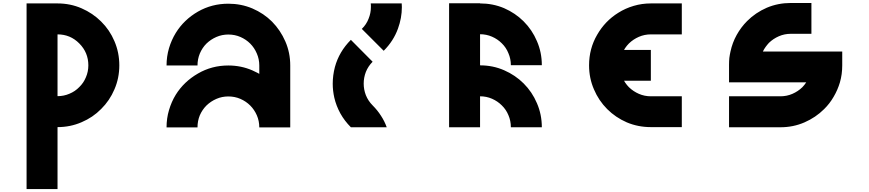

<svg xmlns="http://www.w3.org/2000/svg" viewBox="-20 -863 5892 1302"><path d="M789.1 -419.9Q789.1 -333 755.9 -256.8Q723.6 -180.7 666 -124Q609.4 -66.4 533.2 -34.2Q457 -1 370.1 -1Q370.1 -71.3 370.1 -210.9Q413.1 -210.9 451.2 -227.5Q489.3 -243.2 517.6 -272.5Q546.9 -300.8 562.5 -338.9Q579.1 -377 579.1 -419.9Q631.8 -419.9 684.6 -419.9Q736.3 -419.9 789.1 -419.9ZM789.1 -419.9Q718.8 -419.9 579.1 -419.9Q579.1 -506.8 517.6 -568.4Q457 -629.9 370.1 -629.9Q370.1 -700.2 370.1 -839.8Q457 -839.8 533.2 -806.6Q609.4 -773.4 666 -716.8Q723.6 -660.2 755.9 -584Q789.1 -506.8 789.1 -419.9ZM160.2 -839.8Q229.5 -839.8 370.1 -839.8Q370.1 -419.9 370.1 418.9Q299.8 418.9 160.2 418.9Q160.2 0 160.2 -839.8Z M1738.3 1Q1738.3 -43 1721.7 -81.1Q1705.1 -119.1 1676.8 -147.5Q1648.4 -175.8 1610.4 -192.4Q1572.3 -209 1528.3 -209Q1528.3 -279.3 1528.3 -418.9Q1615.2 -418.9 1691.4 -385.7Q1768.6 -352.5 1825.2 -295.9Q1881.8 -239.3 1915 -163.1Q1948.2 -85.9 1948.2 1Q1895.5 1 1842.8 1Q1791 1 1738.3 1ZM1528.3 -209Q1485.4 -209 1447.3 -192.4Q1409.2 -175.8 1379.9 -147.5Q1351.6 -119.1 1335 -81.1Q1319.3 -43 1319.3 1Q1249 1 1109.4 1Q1109.4 -60.5 1126 -116.2Q1142.6 -172.9 1171.9 -220.7Q1227.5 -309.6 1322.3 -364.3Q1416 -418.9 1528.3 -418.9Q1528.3 -366.2 1528.3 -313.5Q1528.3 -261.7 1528.3 -209ZM1738.3 -418.9Q1738.3 -461.9 1721.7 -500Q1705.1 -539.1 1676.8 -567.4Q1648.4 -595.7 1610.4 -612.3Q1572.3 -628.9 1528.3 -628.9Q1528.3 -698.2 1528.3 -837.9Q1615.2 -837.9 1691.4 -805.7Q1768.6 -772.5 1825.2 -715.8Q1881.8 -658.2 1915 -582Q1948.2 -505.9 1948.2 -418.9Q1895.5 -418.9 1842.8 -418.9Q1791 -418.9 1738.3 -418.9ZM1528.3 -628.9Q1485.4 -628.9 1447.3 -612.3Q1409.2 -595.7 1379.9 -567.4Q1351.6 -539.1 1335 -500Q1319.3 -461.9 1319.3 -418.9Q1249 -418.9 1109.4 -418.9Q1109.4 -479.5 1126 -536.1Q1142.6 -591.8 1171.9 -639.6Q1227.5 -729.5 1322.3 -784.2Q1416 -837.9 1528.3 -837.9Q1528.3 -786.1 1528.3 -733.4Q1528.3 -680.7 1528.3 -628.9ZM1738.3 -418.9Q1808.6 -418.9 1948.2 -418.9Q1948.2 -280.3 1948.2 -2.9Q1877.9 -2.9 1738.3 -2.9Q1738.3 -141.6 1738.3 -418.9Z M2359.4 0Q2316.4 -43 2288.1 -93.8Q2259.8 -145.5 2247.1 -200.2Q2236.3 -248 2236.3 -294.9Q2236.3 -351.6 2251 -408.2Q2279.3 -512.7 2359.4 -592.8Q2408.2 -543.9 2506.8 -444.3Q2476.6 -414.1 2460.9 -375Q2446.3 -336.9 2446.3 -295.9Q2446.3 -255.9 2460.9 -217.8Q2476.6 -178.7 2506.8 -148.4Q2469.7 -111.3 2433.6 -74.2Q2396.5 -37.1 2359.4 0ZM2704.1 -839.8Q2705.1 -827.1 2705.1 -814.5Q2705.1 -741.2 2678.7 -668.9Q2648.4 -585 2582 -518.6Q2532.2 -568.4 2433.6 -667Q2464.8 -697.3 2479.5 -736.3Q2495.1 -774.4 2495.1 -814.5Q2495.1 -821.3 2495.1 -827.1Q2494.1 -833 2494.1 -839.8Q2545.9 -839.8 2598.6 -839.8Q2651.4 -839.8 2704.1 -839.8ZM2602.5 0Q2521.5 0 2359.4 0Q2408.2 -49.8 2506.8 -148.4Q2540 -115.2 2563.5 -78.1Q2587.9 -41 2602.5 0Z M3025.4 -840.8Q3094.7 -840.8 3235.4 -840.8Q3235.4 -560.5 3235.4 0Q3165 0 3025.4 0Q3025.4 -280.3 3025.4 -840.8ZM3444.3 0Q3444.3 -43.9 3427.7 -82Q3412.1 -120.1 3382.8 -148.4Q3354.5 -176.8 3316.4 -193.4Q3278.3 -210 3235.4 -210Q3235.4 -279.3 3235.4 -419.9Q3322.3 -419.9 3398.4 -386.7Q3474.6 -353.5 3531.2 -296.9Q3588.9 -239.3 3621.1 -163.1Q3654.3 -86.9 3654.3 0Q3601.6 0 3549.8 0Q3497.1 0 3444.3 0ZM3444.3 -420.9Q3444.3 -463.9 3427.7 -502Q3412.1 -541 3382.8 -569.3Q3354.5 -597.7 3316.4 -614.3Q3278.3 -630.9 3235.4 -630.9Q3235.4 -700.2 3235.4 -839.8Q3322.3 -839.8 3398.4 -807.6Q3474.6 -774.4 3531.2 -717.8Q3588.9 -660.2 3621.1 -584Q3654.3 -507.8 3654.3 -420.9Q3601.6 -420.9 3549.8 -420.9Q3497.1 -420.9 3444.3 -420.9Z M4393.6 -524.4Q4393.6 -455.1 4393.6 -315.4Q4281.2 -315.4 4056.6 -315.4Q4056.6 -384.8 4056.6 -524.4Q4168.9 -524.4 4393.6 -524.4ZM4603.5 -1Q4533.2 -1 4393.6 -1Q4393.6 -70.3 4393.6 -210Q4463.9 -210 4603.5 -210Q4603.5 -140.6 4603.5 -1ZM4603.5 -629.9Q4533.2 -629.9 4393.6 -629.9Q4393.6 -700.2 4393.6 -839.8Q4463.9 -839.8 4603.5 -839.8Q4603.5 -769.5 4603.5 -629.9ZM4184.6 -419.9Q4184.6 -377 4200.2 -338.9Q4216.8 -299.8 4245.1 -271.5Q4274.4 -243.2 4312.5 -226.6Q4350.6 -210 4393.6 -210Q4393.6 -140.6 4393.6 -1Q4306.6 -1 4230.5 -33.2Q4154.3 -66.4 4097.7 -123Q4040 -180.7 4007.8 -256.8Q3974.6 -333 3974.6 -419.9Q4027.3 -419.9 4079.1 -419.9Q4131.8 -419.9 4184.6 -419.9ZM4393.6 -629.9Q4350.6 -629.9 4312.5 -613.3Q4274.4 -596.7 4245.1 -568.4Q4216.8 -540 4200.2 -502Q4184.6 -463.9 4184.6 -419.9Q4114.3 -419.9 3974.6 -419.9Q3974.6 -533.2 4029.3 -627Q4083 -720.7 4172.9 -776.4Q4220.7 -806.6 4277.3 -823.2Q4333 -839.8 4393.6 -839.8Q4393.6 -787.1 4393.6 -734.4Q4393.6 -681.6 4393.6 -629.9Z M5342.8 -633.8Q5299.8 -633.8 5261.7 -617.2Q5223.6 -600.6 5194.3 -572.3Q5182.6 -559.6 5171.9 -544.9Q5161.1 -530.3 5153.3 -513.7Q5143.6 -493.2 5138.7 -470.7Q5133.8 -448.2 5133.8 -423.8Q5063.5 -423.8 4923.8 -423.8Q4923.8 -447.3 4925.8 -469.7Q4928.7 -492.2 4933.6 -513.7Q4946.3 -573.2 4975.6 -626Q5004.9 -678.7 5046.9 -720.7Q5103.5 -777.3 5179.7 -810.5Q5255.9 -842.8 5342.8 -842.8Q5342.8 -791 5342.8 -738.3Q5342.8 -685.5 5342.8 -633.8ZM5482.4 -842.8Q5482.4 -773.4 5482.4 -633.8Q5435.5 -633.8 5342.8 -633.8Q5342.8 -703.1 5342.8 -842.8Q5389.6 -842.8 5482.4 -842.8ZM5675.8 -304.7Q5660.2 -252 5632.8 -206.1Q5606.4 -160.2 5568.4 -123Q5511.7 -66.4 5435.5 -33.2Q5359.4 0 5272.5 0Q5272.5 -70.3 5272.5 -210Q5315.4 -210 5353.5 -226.6Q5391.6 -243.2 5420.9 -271.5Q5427.7 -279.3 5434.6 -287.1Q5441.4 -295.9 5447.3 -304.7Q5463.9 -329.1 5472.7 -358.4Q5482.4 -387.7 5482.4 -419.9Q5551.8 -419.9 5691.4 -419.9Q5691.4 -389.6 5687.5 -360.4Q5683.6 -332 5675.8 -304.7ZM4923.8 0Q4923.8 -70.3 4923.8 -210Q5040 -210 5272.5 -210Q5272.5 -140.6 5272.5 0Q5156.2 0 4923.8 0ZM5691.4 -419.9Q5691.4 -389.6 5687.5 -360.4Q5683.6 -332 5675.8 -304.7Q5424.8 -304.7 4923.8 -304.7Q4923.8 -343.8 4923.8 -423.8Q4923.8 -447.3 4925.8 -469.7Q4928.7 -492.2 4933.6 -513.7Q5186.5 -513.7 5691.4 -513.7Q5691.4 -490.2 5691.4 -466.8Q5691.4 -443.4 5691.4 -419.9Z"/></svg>

Font: CornerV20
Style: Regular
Weight: 400
Designer: Olivier Tavernier
Version: Version 20